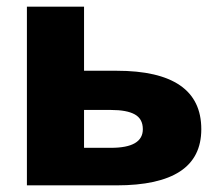

<svg xmlns="http://www.w3.org/2000/svg" viewBox="-20 -558 661 578"><path d="M61 0V-538H233V-345H331Q458 -345 522 -301Q586 -257 586 -169Q586 -84 522 -42Q458 0 331 0ZM233 -113H314Q410 -113 410 -169Q410 -200 386 -213.5Q362 -227 314 -227H233Z"/></svg>

Font: Geist ExtBd
Style: Regular
Weight: 400
Designer: Basement.studio, Andrés Briganti, Mateo Zaragoza
Foundry: Basement.studio, Vercel, Andrés Briganti, Guido Ferreyra, Mateo Zaragoza
Version: Version 1.401